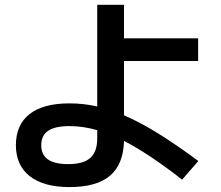

<svg xmlns="http://www.w3.org/2000/svg" viewBox="-20 -759 904 784"><path d="M44.9 -166Q44.9 -249.5 100.8 -293.2Q156.7 -336.9 263.7 -336.9Q321.8 -336.9 377 -324.2V-739.3H486.3V-602.5H789.1V-509.8H486.3V-288.1Q550.3 -260.7 624.3 -215.1Q698.2 -169.4 790 -101.6L723.6 -25.4Q587.4 -131.8 486.3 -183.6Q483.9 -87.9 429.2 -41.5Q374.5 4.9 263.7 4.9Q158.2 4.9 101.6 -39.6Q44.9 -84 44.9 -166ZM258.8 -88.9Q320.3 -88.9 348.6 -114Q377 -139.2 377 -193.4V-227.5Q319.3 -244.1 263.7 -244.1Q204.6 -244.1 176.5 -224.9Q148.4 -205.6 148.4 -166Q148.4 -127 175.8 -107.9Q203.1 -88.9 258.8 -88.9Z"/></svg>

Font: Pretendard GOV SemiBold
Style: Regular
Weight: 600
Designer: Base glyphs from Inter by Rasmus Andersson; Hangeul glyphs from Noto Sans CJK(Source Han Sans) by Jang Soo-young and Kan
Foundry: Kil Hyung-jin
Version: Version 1.309